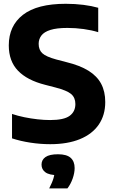

<svg xmlns="http://www.w3.org/2000/svg" viewBox="-20 -770 616 1038"><path d="M251.5 9.5Q198 9.5 144.2 1.2Q90.5 -7 45 -22V-154Q76.5 -143.5 112 -136.2Q147.5 -129 183.2 -125Q219 -121 251 -121Q325.5 -121 356.5 -143.8Q387.5 -166.5 387.5 -207.5Q387.5 -242 364.8 -261.5Q342 -281 280 -297L224 -311.5Q127 -336 77.2 -387.8Q27.5 -439.5 27.5 -524.5Q27.5 -630.5 104.2 -690Q181 -749.5 335.5 -749.5Q385.5 -749.5 430.8 -743.8Q476 -738 511 -728V-596Q475.5 -607 432 -613Q388.5 -619 344.5 -619Q286.5 -619 252.5 -608.2Q218.5 -597.5 203.8 -578Q189 -558.5 189 -533Q189 -500.5 209 -482Q229 -463.5 284 -448.5L339.5 -434Q411.5 -416.5 458 -387.8Q504.5 -359 526.8 -317.2Q549 -275.5 549 -218.5Q549 -147.5 513.8 -96.2Q478.5 -45 412 -17.8Q345.5 9.5 251.5 9.5ZM246 248.5Q263 215.5 269.5 192.5Q276 169.5 276 144.5L305.5 177H294Q246.5 177 225.5 161.5Q204.5 146 204.5 120Q204.5 94 226 79Q247.5 64 293.5 64Q340.5 64 362 83.2Q383.5 102.5 383.5 138.5Q383.5 165 372.8 195.5Q362 226 344.5 248.5Z"/></svg>

Font: Encode Sans SC
Style: Bold
Weight: 700
Version: Version 3.002